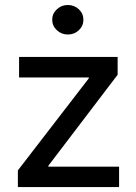

<svg xmlns="http://www.w3.org/2000/svg" viewBox="-20 -761 553 781"><path d="M52.7 0V-67.9L341.3 -442.4V-445.8H57.6V-529.3H458.5V-457L176.8 -86.9V-83H464.4V0ZM255.9 -620.6Q230 -620.6 211.2 -638.2Q192.4 -655.8 192.4 -680.7Q192.4 -705.6 211.2 -723.1Q230 -740.7 255.9 -740.7Q282.2 -740.7 300.8 -723.1Q319.3 -705.6 319.3 -680.7Q319.3 -655.8 300.8 -638.2Q282.2 -620.6 255.9 -620.6Z"/></svg>

Font: Inter Cardless Tabular
Style: Regular
Weight: 400
Designer: Rasmus Andersson
Foundry: rsms
Version: Version 4.000;git-4fc901f